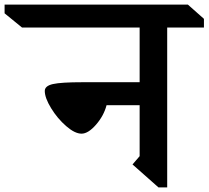

<svg xmlns="http://www.w3.org/2000/svg" viewBox="-130 -806 908 836"><path d="M598 -686V10H560L447 -90L478 -126V-348H334Q322 -302 288 -263Q254 -224 225 -224Q196 -224 158 -257Q120 -290 92.5 -335Q65 -380 65 -410Q65 -432 100.5 -440Q136 -448 229 -448H478V-686H-34L-110 -748V-786H688L758 -724V-686Z"/></svg>

Font: Inknut
Style: Antiqua
Weight: 400
Designer: Claus Eggers Srensen
Foundry: Claus Eggers Srensen
Version: Version 1.000; ttfautohint (v1.2) -l 7 -r 28 -G 50 -x 13 -D 